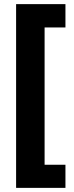

<svg xmlns="http://www.w3.org/2000/svg" viewBox="-20 -746 359 930"><path d="M297 164H58V-726H297V-613H196V52H297Z"/></svg>

Font: Noto Sans SemiCondensed ExtraBold
Style: Regular
Weight: 800
Width: 4
Designer: Monotype Design Team
Foundry: Monotype Imaging Inc.
Version: Version 2.013; ttfautohint (v1.8.4.7-5d5b)